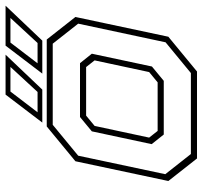

<svg xmlns="http://www.w3.org/2000/svg" viewBox="-39 -689 728 690"><g transform="rotate(-90 325.0 -344.0)"><path d="M100.5 0 19.5 -103 90.5 -437 215.5 -540H528L609 -437L538 -103L413 0ZM116.5 -22H407.5L518 -113L585 -427L513 -518.5H221.5L110.5 -427L44 -114ZM186.5 -119.5 152 -163 198 -378 249.5 -420.5H443L477 -378L431 -162L379.5 -119.5ZM199.5 -141.5H374L411 -172L453 -368L429 -398.5H254.5L217.5 -368L175.5 -172ZM405.5 -556 506 -688H649.5L524 -556ZM266.5 -573H339.5L429.5 -670.5H341ZM229.5 -556 330 -688H473.5L348 -556ZM442.5 -573H515.5L605.5 -670.5H517Z"/></g></svg>

Font: Tourney ExtraLight
Style: Italic
Weight: 250
Italic angle: -12°
Version: Version 1.015